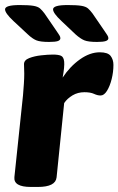

<svg xmlns="http://www.w3.org/2000/svg" viewBox="-22 -738 469 760"><path d="M100 2Q31 2 35 -37L69 -360Q71 -383 72.5 -406Q74 -429 74 -446Q74 -458 73.5 -466.5Q73 -475 73 -484Q73 -500 93.5 -508Q114 -516 141 -519Q168 -522 188 -522Q208 -522 219 -517.5Q230 -513 232 -494Q234 -475 226 -431Q255 -475 294.5 -503Q334 -531 373 -531Q405 -531 416 -516.5Q427 -502 427 -481Q427 -453 420 -425Q413 -397 401.5 -378.5Q390 -360 376 -360Q364 -360 350 -366.5Q336 -373 312 -373Q286 -373 265 -360.5Q244 -348 232 -330L202 -36Q198 2 128 2ZM362 -572Q327 -572 311.5 -578.5Q296 -585 277 -602L221 -655Q188 -686 188 -701Q188 -718 246 -718Q282 -718 300 -715Q318 -712 326.5 -704.5Q335 -697 344 -685L392 -615Q399 -605 403 -598.5Q407 -592 407 -587Q407 -579 396.5 -575.5Q386 -572 362 -572ZM172 -572Q137 -572 121.5 -578.5Q106 -585 88 -602L31 -655Q-2 -686 -2 -701Q-2 -718 56 -718Q92 -718 110 -715Q128 -712 136.5 -704.5Q145 -697 154 -685L202 -615Q209 -605 213 -598.5Q217 -592 217 -587Q217 -579 207 -575.5Q197 -572 172 -572Z"/></svg>

Font: Asap Semi Expanded Semi Expanded ExtraBold
Style: Italic
Weight: 800
Width: 6
Italic angle: -6°
Designer: Pablo Cosgaya
Foundry: Omnibus-Type
Version: Version 3.001; ttfautohint (v1.8.4.7-5d5b)